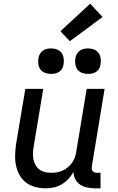

<svg xmlns="http://www.w3.org/2000/svg" viewBox="-20 -1011 640 1039"><path d="M226 8Q198 8 170 0.5Q142 -7 120.5 -23.5Q99 -40 85.5 -64.5Q72 -89 66.5 -116Q61 -143 62 -172.5Q63 -202 67 -231L117 -530H214L162 -217Q159 -200 158.5 -182.5Q158 -165 161 -149Q164 -133 172 -118.5Q180 -104 193 -94Q206 -84 222.5 -80Q239 -76 256 -76Q272 -76 288 -78.5Q304 -81 319 -88Q334 -95 347.5 -106Q361 -117 370.5 -131Q380 -145 385.5 -160.5Q391 -176 393 -192L449 -530H546L477 -111Q476 -104 476.5 -97Q477 -90 481.5 -85Q486 -80 492.5 -78Q499 -76 506 -76H524V8H492Q471 8 450.5 3.5Q430 -1 413.5 -12Q397 -23 387.5 -41.5Q378 -60 377 -81Q366 -60 349.5 -42.5Q333 -25 313 -13Q293 -1 270.5 3.5Q248 8 226 8ZM456 -611Q440 -611 424.5 -616.5Q409 -622 399.5 -634.5Q390 -647 387.5 -663.5Q385 -680 388 -697Q390 -708 396 -719Q402 -730 412 -737Q422 -744 433.5 -746.5Q445 -749 456 -749Q473 -749 488 -743.5Q503 -738 512.5 -725.5Q522 -713 524.5 -696.5Q527 -680 524 -663Q523 -652 517 -641Q511 -630 501 -623Q491 -616 479.5 -613.5Q468 -611 456 -611ZM256 -611Q240 -611 224.5 -616.5Q209 -622 199.5 -634.5Q190 -647 187.5 -663.5Q185 -680 188 -697Q190 -708 196 -719Q202 -730 212 -737Q222 -744 233.5 -746.5Q245 -749 256 -749Q273 -749 288 -743.5Q303 -738 312.5 -725.5Q322 -713 324.5 -696.5Q327 -680 324 -663Q323 -652 317 -641Q311 -630 301 -623Q291 -616 279.5 -613.5Q268 -611 256 -611ZM358 -788 307 -842 468 -991 535 -919Z"/></svg>

Font: Iosevka Curly Medium Extended
Style: Italic
Weight: 500
Width: 7
Italic angle: -9°
Monospace: yes
Designer: Belleve Invis
Foundry: Belleve Invis
Version: Version 11.1.0; ttfautohint (v1.8.3)